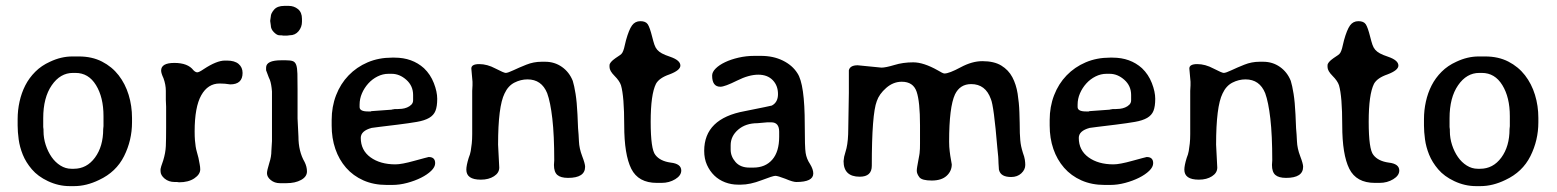

<svg xmlns="http://www.w3.org/2000/svg" viewBox="-20 -623 5294 653"><path d="M429 -222V-207Q429 -146 402 -92Q375 -38 317 -11Q274 10 232 10H217Q179 10 143 -7Q109 -23 88.5 -47Q68 -71 57.5 -97Q47 -123 43.5 -149Q40 -175 40 -196V-218Q40 -248 46.5 -277.5Q53 -307 66 -332.5Q79 -358 100 -379Q121 -400 150 -413Q188 -431 226 -431H248Q293 -431 327 -413.5Q361 -396 383.5 -367Q406 -338 417.5 -300.5Q429 -263 429 -222ZM223 -49H231Q275 -49 303 -87Q331 -125 331 -184L332 -194V-228Q332 -292 306.5 -333.5Q281 -375 237 -375H228Q185 -375 156 -333Q127 -291 127 -221V-191Q128 -186 128 -182.5Q128 -179 128 -177Q128 -153 135.5 -130Q143 -107 155.5 -89Q168 -71 185.5 -60Q203 -49 223 -49Z M727 -339Q687 -339 664.5 -299Q642 -259 642 -176Q642 -158 643 -146Q644 -134 645.5 -124.5Q647 -115 649.5 -106.5Q652 -98 655 -86Q657 -75 659 -65Q661 -55 661 -47Q661 -30 641 -16.5Q621 -3 589 -3L582 -4H574Q554 -4 540 -15.5Q526 -27 526 -41V-48Q526 -52 535 -77Q543 -103 544 -126Q545 -149 545 -189V-260L544 -283V-314Q544 -335 536 -357Q528 -374 528 -383Q528 -409 573 -409Q619 -409 638 -384Q645 -377 651 -377Q657 -377 673 -388Q717 -417 745 -417H752Q778 -417 791.5 -405.5Q805 -394 805 -375Q805 -336 763 -336Q745 -339 727 -339Z M954 0H932Q914 0 901 -10.5Q888 -21 888 -34Q888 -43 896 -69Q903 -90 903 -110L905 -143V-312Q903 -337 898 -351L894 -360Q885 -383 885 -384V-393Q885 -418 937 -418H952Q968 -418 976 -415Q984 -412 987.5 -402Q991 -392 991.5 -372Q992 -352 992 -318V-220L995 -159Q995 -108 1016 -72Q1024 -56 1024 -40Q1024 -22 1004 -11Q984 0 954 0ZM947 -603H962Q980 -603 993.5 -592Q1007 -581 1007 -559V-549Q1007 -531 995.5 -517Q984 -503 965 -503L957 -502H943Q939 -503 930 -503Q922 -503 911.5 -513.5Q901 -524 901 -537L899 -551V-553L901 -567Q901 -577 912 -590Q923 -603 947 -603Z M1314 6H1295Q1251 6 1216 -9.5Q1181 -25 1157 -52.5Q1133 -80 1120.5 -116.5Q1108 -153 1108 -196V-215Q1108 -260 1123 -299Q1138 -338 1165.5 -366.5Q1193 -395 1230.5 -411Q1268 -427 1313 -427H1322Q1382 -427 1422 -391Q1444 -370 1455.5 -340.5Q1467 -311 1467 -287Q1467 -261 1461 -246Q1455 -231 1439.5 -222Q1424 -213 1398 -208.5Q1372 -204 1332 -199Q1292 -194 1270.5 -191.5Q1249 -189 1244 -188Q1207 -178 1207 -154Q1207 -112 1240 -88Q1273 -64 1325 -64Q1346 -64 1389 -76Q1412 -82 1424 -85.5Q1436 -89 1438 -89Q1460 -89 1460 -68Q1460 -55 1446.5 -42Q1433 -29 1412 -18.5Q1391 -8 1365 -1Q1339 6 1314 6ZM1331 -252Q1338 -252 1347 -253Q1356 -254 1364.5 -257.5Q1373 -261 1379 -267Q1385 -273 1385 -282V-300Q1385 -331 1362 -351.5Q1339 -372 1312 -372H1301Q1282 -372 1264 -363Q1246 -354 1232.5 -339Q1219 -324 1211 -305.5Q1203 -287 1203 -267V-259Q1203 -244 1231 -244H1241L1243 -245L1312 -250Q1314 -251 1316.5 -251Q1319 -251 1322 -252Z M1616 -12H1615Q1566 -12 1566 -46Q1566 -60 1574 -86Q1579 -98 1581 -109.5Q1583 -121 1584.5 -135Q1586 -149 1586 -167Q1586 -185 1586 -211V-314Q1587 -325 1587 -332.5Q1587 -340 1587 -345L1583 -390Q1583 -405 1610 -405Q1637 -405 1665 -390Q1694 -375 1700 -375Q1707 -375 1726 -384Q1745 -393 1770 -403Q1795 -413 1822 -413H1834Q1866 -413 1891 -395.5Q1916 -378 1928 -348Q1933 -332 1937.5 -304Q1942 -276 1944 -234L1946 -187Q1948 -167 1949 -142.5Q1950 -118 1960 -92Q1970 -66 1970 -56Q1970 -18 1912 -18Q1887 -18 1875.5 -28Q1864 -38 1864 -62L1865 -78Q1865 -163 1858.5 -219.5Q1852 -276 1841 -306Q1822 -353 1774 -353Q1751 -353 1729.5 -342Q1708 -331 1696 -305Q1674 -261 1674 -131L1678 -53Q1678 -35 1660 -23.5Q1642 -12 1616 -12Z M2230 -1H2214Q2151 -1 2127 -49Q2103 -97 2103 -197Q2103 -295 2092 -333Q2087 -348 2070 -365Q2053 -382 2053 -395V-401Q2053 -411 2073 -425Q2083 -432 2088.5 -435.5Q2094 -439 2097 -444.5Q2100 -450 2102.5 -459Q2105 -468 2109 -486Q2119 -522 2129.5 -536.5Q2140 -551 2158 -551Q2176 -551 2183 -540.5Q2190 -530 2198 -498Q2202 -482 2205.5 -471.5Q2209 -461 2215 -454Q2221 -447 2231 -441.5Q2241 -436 2259 -430Q2294 -418 2294 -400Q2294 -384 2257 -370Q2222 -358 2211 -338Q2193 -302 2193 -209Q2193 -115 2209 -96Q2225 -75 2261 -70Q2297 -66 2297 -43Q2297 -26 2276.5 -13.5Q2256 -1 2230 -1Z M2746 -33Q2746 -4 2688 -4Q2683 -4 2674 -6.5Q2665 -9 2651 -15Q2625 -25 2617 -25Q2609 -25 2570 -10Q2531 5 2500 5H2490Q2467 5 2446 -3Q2425 -11 2409.5 -26Q2394 -41 2384.5 -62Q2375 -83 2375 -110Q2375 -220 2513 -245Q2603 -263 2605 -264Q2626 -275 2626 -303Q2626 -332 2608 -350.5Q2590 -369 2559 -369Q2527 -369 2487 -349Q2445 -328 2430 -328Q2402 -328 2402 -366Q2402 -378 2414 -390Q2426 -402 2446 -411.5Q2466 -421 2492 -427Q2518 -433 2546 -433H2568Q2610 -433 2642.5 -417Q2675 -401 2692 -374Q2717 -337 2717 -199Q2717 -121 2720 -103Q2723 -83 2735 -65Q2746 -47 2746 -33ZM2529 -53H2542Q2583 -53 2606.5 -80Q2630 -107 2630 -158V-175Q2630 -207 2603 -207H2590L2556 -204Q2516 -204 2490.5 -182Q2465 -160 2465 -129V-114Q2465 -91 2481.5 -72Q2498 -53 2529 -53Z M2945 -59Q2945 -22 2904 -22Q2849 -22 2849 -75L2851 -90L2859 -119Q2865 -145 2865 -186L2867 -307V-384Q2871 -401 2897 -401L2978 -393Q2992 -393 3022 -402Q3051 -411 3086 -411Q3121 -411 3169 -384Q3187 -373 3192 -373Q3208 -373 3247 -394Q3286 -415 3321 -415Q3361 -415 3385.5 -400Q3410 -385 3423 -360.5Q3436 -336 3441 -304.5Q3446 -273 3447 -241L3448 -205Q3448 -184 3448.5 -170.5Q3449 -157 3450 -146Q3451 -135 3453 -125.5Q3455 -116 3459 -103Q3464 -90 3465.5 -80Q3467 -70 3467 -62Q3467 -46 3453.5 -33.5Q3440 -21 3419 -21Q3384 -21 3378 -44Q3377 -46 3377 -52Q3377 -58 3376 -67Q3376 -75 3375.5 -81Q3375 -87 3375 -90L3372 -120Q3360 -264 3350 -286Q3332 -337 3283 -337Q3245 -337 3228 -302Q3208 -259 3208 -141Q3208 -132 3208.5 -124Q3209 -116 3210 -108L3212 -93Q3217 -66 3217 -64Q3217 -41 3199.5 -25Q3182 -9 3149 -9Q3116 -9 3107 -20Q3098 -32 3098 -42Q3098 -48 3099.5 -56.5Q3101 -65 3103 -76Q3105 -87 3106.5 -95Q3108 -103 3108 -108Q3109 -113 3109 -134.5Q3109 -156 3109 -197Q3109 -277 3097.5 -311Q3086 -345 3047 -345Q3018 -345 2994 -324Q2970 -303 2962 -279Q2945 -235 2945 -59Z M3756 6H3737Q3693 6 3658 -9.5Q3623 -25 3599 -52.5Q3575 -80 3562.5 -116.5Q3550 -153 3550 -196V-215Q3550 -260 3565 -299Q3580 -338 3607.5 -366.5Q3635 -395 3672.5 -411Q3710 -427 3755 -427H3764Q3824 -427 3864 -391Q3886 -370 3897.5 -340.5Q3909 -311 3909 -287Q3909 -261 3903 -246Q3897 -231 3881.5 -222Q3866 -213 3840 -208.5Q3814 -204 3774 -199Q3734 -194 3712.5 -191.5Q3691 -189 3686 -188Q3649 -178 3649 -154Q3649 -112 3682 -88Q3715 -64 3767 -64Q3788 -64 3831 -76Q3854 -82 3866 -85.5Q3878 -89 3880 -89Q3902 -89 3902 -68Q3902 -55 3888.5 -42Q3875 -29 3854 -18.5Q3833 -8 3807 -1Q3781 6 3756 6ZM3773 -252Q3780 -252 3789 -253Q3798 -254 3806.5 -257.5Q3815 -261 3821 -267Q3827 -273 3827 -282V-300Q3827 -331 3804 -351.5Q3781 -372 3754 -372H3743Q3724 -372 3706 -363Q3688 -354 3674.5 -339Q3661 -324 3653 -305.5Q3645 -287 3645 -267V-259Q3645 -244 3673 -244H3683L3685 -245L3754 -250Q3756 -251 3758.5 -251Q3761 -251 3764 -252Z M4058 -12H4057Q4008 -12 4008 -46Q4008 -60 4016 -86Q4021 -98 4023 -109.5Q4025 -121 4026.5 -135Q4028 -149 4028 -167Q4028 -185 4028 -211V-314Q4029 -325 4029 -332.5Q4029 -340 4029 -345L4025 -390Q4025 -405 4052 -405Q4079 -405 4107 -390Q4136 -375 4142 -375Q4149 -375 4168 -384Q4187 -393 4212 -403Q4237 -413 4264 -413H4276Q4308 -413 4333 -395.5Q4358 -378 4370 -348Q4375 -332 4379.5 -304Q4384 -276 4386 -234L4388 -187Q4390 -167 4391 -142.5Q4392 -118 4402 -92Q4412 -66 4412 -56Q4412 -18 4354 -18Q4329 -18 4317.5 -28Q4306 -38 4306 -62L4307 -78Q4307 -163 4300.5 -219.5Q4294 -276 4283 -306Q4264 -353 4216 -353Q4193 -353 4171.5 -342Q4150 -331 4138 -305Q4116 -261 4116 -131L4120 -53Q4120 -35 4102 -23.5Q4084 -12 4058 -12Z M4672 -1H4656Q4593 -1 4569 -49Q4545 -97 4545 -197Q4545 -295 4534 -333Q4529 -348 4512 -365Q4495 -382 4495 -395V-401Q4495 -411 4515 -425Q4525 -432 4530.5 -435.5Q4536 -439 4539 -444.5Q4542 -450 4544.5 -459Q4547 -468 4551 -486Q4561 -522 4571.5 -536.5Q4582 -551 4600 -551Q4618 -551 4625 -540.5Q4632 -530 4640 -498Q4644 -482 4647.5 -471.5Q4651 -461 4657 -454Q4663 -447 4673 -441.5Q4683 -436 4701 -430Q4736 -418 4736 -400Q4736 -384 4699 -370Q4664 -358 4653 -338Q4635 -302 4635 -209Q4635 -115 4651 -96Q4667 -75 4703 -70Q4739 -66 4739 -43Q4739 -26 4718.5 -13.5Q4698 -1 4672 -1Z M5212 -222V-207Q5212 -146 5185 -92Q5158 -38 5100 -11Q5057 10 5015 10H5000Q4962 10 4926 -7Q4892 -23 4871.5 -47Q4851 -71 4840.5 -97Q4830 -123 4826.5 -149Q4823 -175 4823 -196V-218Q4823 -248 4829.5 -277.5Q4836 -307 4849 -332.5Q4862 -358 4883 -379Q4904 -400 4933 -413Q4971 -431 5009 -431H5031Q5076 -431 5110 -413.5Q5144 -396 5166.5 -367Q5189 -338 5200.5 -300.5Q5212 -263 5212 -222ZM5006 -49H5014Q5058 -49 5086 -87Q5114 -125 5114 -184L5115 -194V-228Q5115 -292 5089.5 -333.5Q5064 -375 5020 -375H5011Q4968 -375 4939 -333Q4910 -291 4910 -221V-191Q4911 -186 4911 -182.5Q4911 -179 4911 -177Q4911 -153 4918.5 -130Q4926 -107 4938.5 -89Q4951 -71 4968.5 -60Q4986 -49 5006 -49Z"/></svg>

Font: Stylish
Style: Regular
Weight: 400
Version: Version 1.64